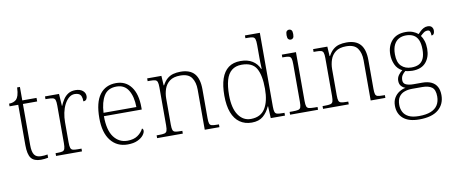

<svg xmlns="http://www.w3.org/2000/svg" viewBox="-81 -1110 4010 1699"><g transform="rotate(-10 1924.0 -260.0)"><path d="M210 10Q148 10 121.5 -24Q95 -58 95 -142V-504H17V-528Q38 -528 54.5 -534Q71 -540 83 -551Q94 -562 102 -586.5Q110 -611 112 -657H137V-536H265V-504H137V-134Q137 -73 155.5 -47Q174 -21 215 -21Q232 -21 245 -22Q258 -23 274 -26V3Q259 6 242.5 8Q226 10 210 10Z M346 0V-25H364Q392 -25 407.5 -29Q423 -33 428.5 -49.5Q434 -66 434 -101V-439Q434 -472 428.5 -487.5Q423 -503 406 -507Q389 -511 356 -511H341V-536H467L474 -427H476Q488 -456 505.5 -483Q523 -510 549.5 -527Q576 -544 615 -544Q656 -544 680 -524.5Q704 -505 704 -475Q704 -458 695.5 -446Q687 -434 668 -434Q668 -463 661 -479.5Q654 -496 639.5 -503.5Q625 -511 603 -511Q574 -511 550.5 -491Q527 -471 510 -438Q493 -405 484.5 -364Q476 -323 476 -280V-100Q476 -65 481.5 -49Q487 -33 502.5 -29Q518 -25 546 -25H579V0Z M989 10Q893 10 837 -61Q781 -132 781 -262Q781 -404 833 -473.5Q885 -543 980 -543Q1066 -543 1115 -477.5Q1164 -412 1164 -293V-273H824Q824 -147 870.5 -85Q917 -23 993 -23Q1049 -23 1084.5 -47.5Q1120 -72 1137 -107Q1142 -104 1145 -99Q1148 -94 1148 -86Q1148 -68 1130.5 -45.5Q1113 -23 1077.5 -6.5Q1042 10 989 10ZM1121 -303Q1120 -397 1085 -454.5Q1050 -512 979 -512Q901 -512 866 -455.5Q831 -399 826 -303Z M1254 0V-25H1274Q1307 -25 1324 -29Q1341 -33 1346.5 -48.5Q1352 -64 1352 -98V-439Q1352 -472 1346.5 -487.5Q1341 -503 1325.5 -507Q1310 -511 1282 -511H1259V-536H1387L1392 -450H1396Q1416 -487 1440 -507Q1464 -527 1493.5 -535Q1523 -543 1559 -543Q1643 -543 1683.5 -497Q1724 -451 1724 -355V-98Q1724 -64 1729 -48.5Q1734 -33 1750.5 -29Q1767 -25 1801 -25H1814V0H1682V-361Q1682 -427 1653 -468.5Q1624 -510 1551 -510Q1490 -510 1456 -484Q1422 -458 1408 -417Q1394 -376 1394 -331V-97Q1394 -63 1399.5 -48Q1405 -33 1421.5 -29Q1438 -25 1471 -25H1485V0Z M2104 10Q2042 10 1997 -21.5Q1952 -53 1928.5 -114.5Q1905 -176 1905 -267Q1905 -357 1926 -418.5Q1947 -480 1989.5 -512Q2032 -544 2098 -544Q2162 -544 2204.5 -517.5Q2247 -491 2267 -444H2272Q2270 -472 2269.5 -499.5Q2269 -527 2269 -548V-659Q2269 -695 2263.5 -711Q2258 -727 2242.5 -731Q2227 -735 2199 -735H2177V-760H2311V-97Q2311 -64 2316.5 -48.5Q2322 -33 2338.5 -29Q2355 -25 2389 -25H2403V0H2275L2270 -107H2267Q2245 -56 2207 -23Q2169 10 2104 10ZM2103 -23Q2190 -24 2230 -88Q2270 -152 2270 -265Q2270 -386 2234.5 -448Q2199 -510 2103 -510Q2048 -510 2013 -481.5Q1978 -453 1962.5 -398Q1947 -343 1947 -264Q1947 -146 1990 -84Q2033 -22 2103 -23Z M2449 0V-25H2476Q2509 -25 2526 -29Q2543 -33 2548.5 -48Q2554 -63 2554 -97V-435Q2554 -471 2548.5 -487Q2543 -503 2527.5 -507Q2512 -511 2484 -511H2469V-536H2596V-98Q2596 -64 2601.5 -48.5Q2607 -33 2624 -29Q2641 -25 2674 -25H2700V0ZM2570 -653Q2557 -653 2548.5 -662.5Q2540 -672 2540 -698Q2540 -724 2548.5 -733.5Q2557 -743 2570 -743Q2583 -743 2591.5 -733.5Q2600 -724 2600 -698Q2600 -672 2591.5 -662.5Q2583 -653 2570 -653Z M2745 0V-25H2765Q2798 -25 2815 -29Q2832 -33 2837.5 -48.5Q2843 -64 2843 -98V-439Q2843 -472 2837.5 -487.5Q2832 -503 2816.5 -507Q2801 -511 2773 -511H2750V-536H2878L2883 -450H2887Q2907 -487 2931 -507Q2955 -527 2984.5 -535Q3014 -543 3050 -543Q3134 -543 3174.5 -497Q3215 -451 3215 -355V-98Q3215 -64 3220 -48.5Q3225 -33 3241.5 -29Q3258 -25 3292 -25H3305V0H3173V-361Q3173 -427 3144 -468.5Q3115 -510 3042 -510Q2981 -510 2947 -484Q2913 -458 2899 -417Q2885 -376 2885 -331V-97Q2885 -63 2890.5 -48Q2896 -33 2912.5 -29Q2929 -25 2962 -25H2976V0Z M3568 240Q3474 240 3425 198Q3376 156 3376 83Q3376 42 3393.5 12.5Q3411 -17 3439 -34.5Q3467 -52 3496 -57Q3474 -64 3458.5 -81.5Q3443 -99 3443 -129Q3443 -158 3460.5 -181Q3478 -204 3495 -215Q3452 -237 3433 -280Q3414 -323 3414 -370Q3414 -446 3457.5 -494.5Q3501 -543 3583 -543Q3619 -543 3647 -532Q3675 -521 3693 -505Q3702 -515 3715 -527.5Q3728 -540 3745 -549.5Q3762 -559 3782 -559Q3808 -559 3819.5 -545.5Q3831 -532 3831 -513Q3831 -496 3824.5 -484.5Q3818 -473 3803 -473Q3803 -498 3797 -510Q3791 -522 3776 -522Q3756 -522 3741.5 -511.5Q3727 -501 3710 -485Q3725 -466 3735 -435Q3745 -404 3745 -364Q3745 -289 3704.5 -242Q3664 -195 3583 -195Q3571 -195 3550.5 -197.5Q3530 -200 3521 -204Q3504 -192 3491.5 -173.5Q3479 -155 3479 -128Q3479 -98 3505 -87Q3531 -76 3571 -76H3649Q3699 -76 3732 -60Q3765 -44 3781.5 -13.5Q3798 17 3798 62Q3798 143 3740.5 191.5Q3683 240 3568 240ZM3571 210Q3636 210 3677.5 193Q3719 176 3739 144Q3759 112 3759 67Q3759 6 3729 -16Q3699 -38 3643 -38H3551Q3513 -38 3482 -26.5Q3451 -15 3433 11.5Q3415 38 3415 83Q3415 117 3429.5 146Q3444 175 3478 192.5Q3512 210 3571 210ZM3580 -225Q3620 -225 3647 -238.5Q3674 -252 3688.5 -283Q3703 -314 3703 -365Q3703 -417 3689 -449.5Q3675 -482 3647.5 -497.5Q3620 -513 3580 -513Q3543 -513 3515 -497.5Q3487 -482 3471 -449Q3455 -416 3455 -364Q3455 -292 3489.5 -258.5Q3524 -225 3580 -225Z"/></g></svg>

Font: Noto Serif Armenian ExtraLight
Style: Regular
Weight: 250
Version: Version 2.007